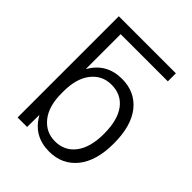

<svg xmlns="http://www.w3.org/2000/svg" viewBox="-212 -873 1006 1006"><g transform="rotate(45 291.0 -370.0)"><path d="M153.3 -690.4V-434.6H155.3Q210 -529.3 323.2 -530.3Q420.9 -530.3 477.1 -460.4Q533.2 -390.6 533.2 -259.8Q533.2 -130.9 476.1 -60.5Q418.9 9.8 323.2 9.8Q208 9.8 153.3 -87.9H151.4L150.4 0H80.1V-750H502.9V-690.4ZM460.9 -259.8Q460.9 -361.3 420.4 -415.5Q379.9 -469.7 306.6 -469.7Q238.3 -469.7 195.8 -416Q153.3 -362.3 153.3 -266.6V-252.9Q153.3 -156.2 196.3 -103Q239.3 -49.8 306.6 -49.8Q377.9 -49.8 419.4 -104.5Q460.9 -159.2 460.9 -259.8Z"/></g></svg>

Font: Mgen+ 1c regular
Style: Regular
Weight: 400
Designer: [Source Han Sans]
Ryoko NISHIZUKA  (kana & ideographs); Paul D. Hunt (Latin, Greek & Cyrillic); Wenlong ZHANG  (bopomofo
Version: Version 1.059.20150602